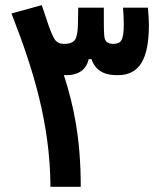

<svg xmlns="http://www.w3.org/2000/svg" viewBox="-20 -723 626 743"><path d="M175.3 0H292.5C292.5 -187.5 265.1 -315.4 227.1 -432.6C230.5 -432.1 233.4 -432.1 236.8 -432.1C274.4 -432.1 312 -445.8 323.2 -494.1H334C352.5 -441.4 394.5 -432.1 435.5 -432.1C519 -432.1 556.2 -493.7 556.2 -626C556.2 -647.5 554.7 -669.4 552.2 -693.4H456.1C458 -668 459 -647.5 459 -629.4C459 -564 447.3 -553.2 417.5 -553.2C396.5 -553.2 385.3 -562.5 383.3 -584.5C381.8 -604.5 381.8 -624.5 381.8 -663.6C381.8 -672.4 381.8 -682.1 381.8 -693.4H282.7C281.7 -632.3 282.7 -601.6 274.9 -578.6C268.6 -559.1 250 -553.2 229 -553.2C208.5 -553.2 196.8 -559.6 187 -578.6C174.8 -602.5 166.5 -627.9 141.6 -703.1L24.4 -670.9C108.4 -456.1 173.8 -246.1 175.3 0Z"/></svg>

Font: Cascadia Mono SemiBold
Style: Regular
Weight: 600
Monospace: yes
Designer: Aaron Bell
Foundry: Saja Typeworks
Version: Version 2404.023